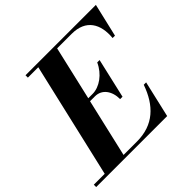

<svg xmlns="http://www.w3.org/2000/svg" viewBox="-232 -933 1116 1116"><g transform="rotate(-45 326.0 -375.0)"><path d="M320.5 -378C377 -378 412.5 -330 412.5 -263H432L488.5 -508H469C439 -441 377 -397.5 320.5 -397.5H285L362 -730.5H481.5C598.5 -730.5 642.5 -652 632.5 -545H652L700 -750H121.5V-730.5H207L42 -19.5H-47.5V0H536L588 -225H568.5C524 -98 444 -19.5 307.5 -19.5H197L280 -378Z"/></g></svg>

Font: Bodoni* 11pt
Style: Bold Italic
Weight: 700
Italic angle: -13°
Version: Version 2.3